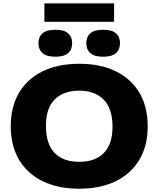

<svg xmlns="http://www.w3.org/2000/svg" viewBox="-20 -1138 964 1168"><path d="M462 10Q334 10 240.5 -35.2Q147 -80.5 96.2 -165.5Q45.5 -250.5 45.5 -370Q45.5 -489.5 96.2 -574.5Q147 -659.5 240.2 -704.8Q333.5 -750 462 -750Q591 -750 684.2 -704.5Q777.5 -659 828 -574Q878.5 -489 878.5 -370Q878.5 -251 827.8 -166Q777 -81 683.5 -35.5Q590 10 462 10ZM462 -153.5Q559 -153.5 611.8 -207.5Q664.5 -261.5 664.5 -366.5Q664.5 -477 610.8 -531.8Q557 -586.5 462 -586.5Q367 -586.5 313.2 -533.5Q259.5 -480.5 259.5 -373.5Q259.5 -261.5 312.2 -207.5Q365 -153.5 462 -153.5ZM607.5 -793Q554 -793 529.5 -815Q505 -837 505 -875Q505 -913.5 529.5 -935.2Q554 -957 607.5 -957Q661 -957 685.5 -935.2Q710 -913.5 710 -875Q710 -837 685.5 -815Q661 -793 607.5 -793ZM316.5 -793Q263 -793 238.5 -815Q214 -837 214 -875Q214 -913.5 238.5 -935.2Q263 -957 316.5 -957Q370 -957 394.5 -935.2Q419 -913.5 419 -875Q419 -837 394.5 -815Q370 -793 316.5 -793ZM250 -1005.5V-1117.5H674V-1005.5Z"/></svg>

Font: Encode Sans Exp XBd
Style: Regular
Weight: 800
Width: 7
Designer: Multiple Designers
Foundry: Impallari Type
Version: Version 3.002; ttfautohint (v1.8.3) -l 8 -r 50 -G 200 -x 14 